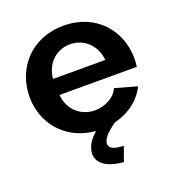

<svg xmlns="http://www.w3.org/2000/svg" viewBox="-133 -639 865 945"><g transform="rotate(-20 299.5 -166.5)"><path d="M578 -264C578 -406 476 -533 305 -533C134 -533 28 -408 28 -259C28 -121 125 -2 279 9C241 41 222 75 222 110C222 150 254 191 355 200L382 124C334 123 307 112 307 87C307 63 331 36 380 1C459 -18 519 -66 548 -127L433 -159C416 -116 362 -88 309 -88C239 -88 177 -137 170 -219H575C577 -230 578 -247 578 -264ZM167 -304C174 -383 231 -436 303 -436C376 -436 433 -383 441 -304Z"/></g></svg>

Font: FIGSv2-sans-serif
Style: Bold
Weight: 700
Designer: Matt McInerney, Pablo Impallari, Rodrigo Fuenzalida,Mirko Velimirovic
Foundry: Matt McInerney, Pablo Impallari, Rodrigo Fuenzalida
Version: Version 4.021;hotconv 1.0.109;makeotfexe 2.5.65596